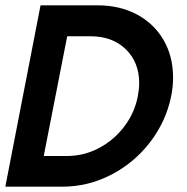

<svg xmlns="http://www.w3.org/2000/svg" viewBox="-21 -700 700 720"><path d="M131 -680H345Q428 -680 492 -646Q556 -612 592 -550.5Q628 -489 628 -409Q628 -374 621 -340Q602 -245 542 -167Q482 -89 395.5 -44.5Q309 0 213 0H-1ZM230 -115Q293 -115 349.5 -144.5Q406 -174 445 -225.5Q484 -277 496 -340Q501 -368 501 -388Q501 -466 451 -515Q401 -564 318 -564H231L143 -115Z"/></svg>

Font: Teachers SemiBold
Style: Italic
Weight: 600
Designer: Alfredo Marco Pradil & Chank Diesel
Version: Version 0.009